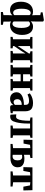

<svg xmlns="http://www.w3.org/2000/svg" viewBox="1788 -2646 1096 4713"><g transform="rotate(90 2336.5 -290.0)"><path d="M275.5 237V188L352.5 173V50.5L355.5 -46.5Q344.5 -31 326.2 -17.5Q308 -4 282.8 4Q257.5 12 224.5 12Q182 12 145.5 -3.5Q109 -19 81.5 -51.8Q54 -84.5 38.5 -135.2Q23 -186 23 -256.5Q23 -322 39.2 -376.2Q55.5 -430.5 87 -470Q118.5 -509.5 163.8 -530.8Q209 -552 266 -552Q297 -552 320 -546Q343 -540 356 -530.5L352 -612.5V-730L282.5 -743.5V-787L470.5 -818.5H478.5L508.5 -800V-612.5L505.5 -497Q517.5 -511 535.5 -523.5Q553.5 -536 578.5 -544Q603.5 -552 636 -552Q678.5 -552 715.2 -536.2Q752 -520.5 779.5 -487.8Q807 -455 822.5 -403.8Q838 -352.5 838 -282Q838 -217 821.8 -163Q805.5 -109 774.8 -69.8Q744 -30.5 699.8 -9.2Q655.5 12 599.5 12Q564.5 12 542.5 4.5Q520.5 -3 507 -11.5L511 50.5V173.5L588.5 188V237ZM291.5 -64.5Q311.5 -64.5 327.5 -73Q343.5 -81.5 352.5 -91V-465Q348.5 -472.5 340.8 -479.2Q333 -486 322.2 -490.8Q311.5 -495.5 298 -495.5Q269 -495.5 245.5 -471.5Q222 -447.5 208.2 -397.8Q194.5 -348 194.5 -270.5Q194.5 -202 206.5 -156.2Q218.5 -110.5 240.2 -87.5Q262 -64.5 291.5 -64.5ZM563 -47Q592 -47 615.5 -70Q639 -93 652.5 -141.8Q666 -190.5 666 -268Q666 -339 653.8 -385.8Q641.5 -432.5 619.8 -455.8Q598 -479 569 -479Q549 -479 533.5 -471.2Q518 -463.5 508 -452.5V-77.5Q512 -70.5 519.8 -63.5Q527.5 -56.5 538.5 -51.8Q549.5 -47 563 -47Z M885 0V-50.5L944.5 -62.5V-475.5L886.5 -489V-538H1173V-489L1110.5 -475.5V-175.5L1159 -249L1292.5 -449.5V-475.5L1238.5 -489V-538H1517.5V-489L1458.5 -475V-62.5L1519.5 -50.5V0H1230.5V-50.5L1292.5 -62.5V-365.5L1245.5 -286.5L1110.5 -87.5V-60.5L1167.5 -50.5V0Z M1574 0V-50.5L1636.5 -62V-475L1574 -488.5V-538H1860V-488.5L1803 -475V-308H1976V-475L1918 -488.5V-538H2205V-488.5L2143 -475V-62L2205 -50.5V0H1917.5V-50.5L1976 -62V-249L1803 -248.5V-62L1860 -50.5V0Z M2404 11Q2359 11 2323 -8.2Q2287 -27.5 2266 -63.8Q2245 -100 2245 -150Q2245 -196.5 2269.8 -230.2Q2294.5 -264 2337.8 -285.8Q2381 -307.5 2436.8 -318Q2492.5 -328.5 2554.5 -329V-362Q2554.5 -392.5 2545.8 -412.8Q2537 -433 2516 -443.5Q2495 -454 2457.5 -454Q2403.5 -454 2362.5 -440.5Q2321.5 -427 2299 -417L2271.5 -473Q2286 -486 2319.2 -504.5Q2352.5 -523 2401.2 -537.5Q2450 -552 2510 -552Q2582 -552 2626.5 -530.8Q2671 -509.5 2691.8 -466Q2712.5 -422.5 2712.5 -355.5V-56.5L2759 -53V-5Q2747.5 -2.5 2725.2 1Q2703 4.5 2677 7.2Q2651 10 2628 10Q2591 10 2576 0.2Q2561 -9.5 2561 -40.5V-69.5Q2550 -52 2528 -33Q2506 -14 2474.8 -1.5Q2443.5 11 2404 11ZM2485 -76Q2501.5 -76 2521.8 -85Q2542 -94 2554.5 -108.5V-275Q2503.5 -275 2473 -260.2Q2442.5 -245.5 2429 -221.8Q2415.5 -198 2415.5 -169Q2415.5 -140.5 2424.2 -119.8Q2433 -99 2448.8 -87.5Q2464.5 -76 2485 -76Z M2844.5 8Q2828.5 8 2816.2 5.8Q2804 3.5 2795.5 0.5L2787.5 -142.5Q2797.5 -140 2815.8 -138.2Q2834 -136.5 2849.5 -136.5Q2880 -136.5 2901.2 -173Q2922.5 -209.5 2933.5 -284.5Q2944.5 -359.5 2945 -475L2864.5 -488.5V-538H3362.5V-488.5L3302.5 -475V-62L3364.5 -50.5V0H3061.5V-50.5L3134.5 -62V-480H3013V-432.5Q3013 -335 3004 -261.5Q2995 -188 2982 -138.5Q2969 -89 2957 -63.5Q2940 -29 2912.2 -10.5Q2884.5 8 2844.5 8Z M3860 3Q3851 3 3829.5 2.5Q3808 2 3781.8 1.5Q3755.5 1 3731.8 0.5Q3708 0 3695 0H3514V-50.5L3616 -62V-486L3535 -478L3504.5 -319.5H3409.5L3414.5 -538H3858.5V-488L3780 -474V-329.5Q3791 -332.5 3806.2 -334.8Q3821.5 -337 3840.2 -338.8Q3859 -340.5 3880 -340.5Q3941.5 -340.5 3988 -323.2Q4034.5 -306 4060.8 -270Q4087 -234 4087 -177.5Q4087 -119 4059.8 -78.8Q4032.5 -38.5 3981.8 -17.8Q3931 3 3860 3ZM3816 -50.5Q3867 -50.5 3892 -81.8Q3917 -113 3917 -172.5Q3917 -231 3894 -258.5Q3871 -286 3830 -286Q3816.5 -286 3802.8 -284.2Q3789 -282.5 3780 -280V-54.5Q3786 -52.5 3796 -51.5Q3806 -50.5 3816 -50.5Z M4187 0V-50.5L4287.5 -63V-485.5L4206.5 -477.5L4176 -315H4083L4089 -538H4649L4655 -315H4563L4531.5 -477.5L4454.5 -485.5V-63L4558.5 -50.5V0Z"/></g></svg>

Font: Merriweather 60pt Black
Style: Regular
Weight: 900
Version: Version 2.100